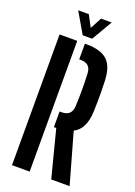

<svg xmlns="http://www.w3.org/2000/svg" viewBox="-178 -1035 778 1104"><g transform="rotate(20 210.5 -483.5)"><path d="M286.5 0 212.5 -288H198V-383.5H208.5Q241.5 -383.5 257.2 -398.8Q273 -414 274.5 -444.5Q276 -476.5 276.5 -510.2Q277 -544 276.5 -577.8Q276 -611.5 274.5 -643.5Q273 -674 257.5 -689Q242 -704 209 -704H201.5V-800H209Q299 -800 339.2 -762.5Q379.5 -725 382.5 -638Q384 -601.5 384.2 -571.2Q384.5 -541 384.2 -511.8Q384 -482.5 382.5 -450Q378.5 -341 312 -308L399 0ZM46.5 0V-800H154.5V0ZM173 -841 99.5 -967H164.5L202 -896.5L239.5 -967H304.5L231 -841Z"/></g></svg>

Font: Big Shoulders Stencil Display Thin
Style: Bold
Weight: 700
Version: Version 2.001